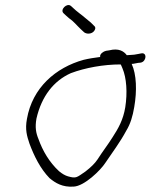

<svg xmlns="http://www.w3.org/2000/svg" viewBox="-20 -664 587 748"><path d="M85 -201C77 -159 85 -134 95 -104C113 -56 137 -7 173 30C196 49 223 66 267 63C309 61 372 -1 390 -29C419 -72 448 -110 472 -155C488 -181 497 -211 503 -247C514 -310 512 -374 493 -415C502 -415 509 -418 518 -419L528 -420C551 -424 554 -461 530 -456L520 -454C514 -453 508 -452 503 -451C496 -451 483 -449 474 -449C462 -465 442 -477 406 -468L393 -466C383 -464 369 -454 370 -444C371 -443 370 -443 370 -442C347 -439 327 -436 306 -431C197 -401 106 -322 85 -201ZM122 -202C142 -289 189 -349 256 -379C312 -400 383 -413 450 -413C453 -409 454 -404 457 -398C473 -361 477 -303 468 -246C460 -197 441 -164 419 -130C401 -101 379 -73 360 -43C350 -28 335 -13 313 4C278 28 277 32 245 23C234 20 222 13 210 3C172 -32 146 -77 130 -122C120 -146 116 -168 122 -202ZM228 -612C235 -606 241 -599 249 -593C267 -581 278 -566 295 -550L308 -538C312 -535 318 -533 324 -533C338 -533 348 -541 351 -552C352 -557 350 -561 346 -564L334 -576C315 -591 306 -600 291 -611L276 -623L256 -641C241 -654 212 -626 228 -612Z"/></svg>

Font: Stray Cat
Style: ExtObl
Weight: 400
Version: Version 1.0